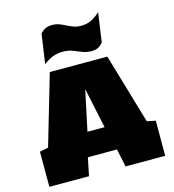

<svg xmlns="http://www.w3.org/2000/svg" viewBox="-146 -1178 1179 1300"><g transform="rotate(-15 443.5 -528.5)"><path d="M37.6 0V-246.1L97.7 -258.3L241.7 -750H645L789.6 -258.3L849.6 -246.1V0H571.8L545.4 -126H341.3L315.4 0ZM383.3 -293.5H503.4L443.4 -576.2ZM225.1 -809.1 255.4 -1017.1Q271 -1034.2 290.3 -1043.9Q309.6 -1053.7 338.4 -1053.7Q365.7 -1053.7 388.2 -1045.2Q410.6 -1036.6 431.9 -1025.6Q453.1 -1014.6 475.8 -1006.1Q498.5 -997.6 526.4 -997.6Q571.8 -997.6 603 -1014.2Q634.3 -1030.8 662.6 -1056.6L633.3 -853Q620.6 -835 601.3 -824.2Q582 -813.5 554.7 -813.5Q518.6 -813.5 488.8 -825.2Q459 -836.9 429.4 -848.6Q399.9 -860.4 363.3 -860.4Q318.8 -860.4 286.6 -846.4Q254.4 -832.5 225.1 -809.1Z"/></g></svg>

Font: Holtwood One SC
Style: Regular
Weight: 400
Designer: Vernon Adams
Foundry: Vernon Adams
Version: Version 1.100; ttfautohint (v1.8.4.7-5d5b)